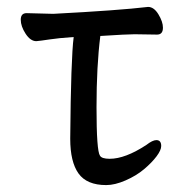

<svg xmlns="http://www.w3.org/2000/svg" viewBox="-20 -511 540 555"><path d="M287 24Q231 24 207 -9.5Q183 -43 183 -110Q185 -343 193 -404Q149 -401 123 -397Q97 -393 85 -392Q68 -392 54 -413.5Q40 -435 40 -454Q40 -473 57 -473L134 -471Q324 -481 408 -491Q425 -491 438 -469.5Q451 -448 451 -431Q451 -411 434 -411L369 -412Q348 -412 270 -407Q259 -320 259 -201Q259 -75 269 -61Q274 -52 297 -52Q342 -52 403 -92Q421 -106 432 -106Q446 -106 446 -89Q446 -77 432.5 -59Q419 -41 396.5 -22Q374 -3 343 10.5Q312 24 287 24Z"/></svg>

Font: LXGW WenKai Mono TC
Style: Bold
Weight: 700
Designer: LXGW / Fontworks Inc.
Foundry: LXGW / Fontworks Inc.
Version: Version 1.330